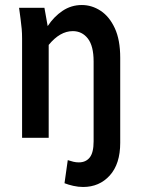

<svg xmlns="http://www.w3.org/2000/svg" viewBox="-20 -549 563 765"><path d="M56 -518H157L170 -445Q195 -483 229.5 -506Q264 -529 306 -529Q346 -529 381 -506Q416 -483 437.5 -436.5Q459 -390 459 -319V20Q459 104 417.5 150Q376 196 311 196Q292 196 272 191.5Q252 187 237 181L250 89Q262 93 272.5 95.5Q283 98 294 98Q322 98 337.5 78.5Q353 59 353 14V-304Q353 -366 330 -395.5Q307 -425 270 -425Q219 -425 174 -370V0H68V-395Q68 -416 66.5 -433.5Q65 -451 62 -473Z"/></svg>

Font: Radio Canada Condensed Medium
Style: Regular
Weight: 500
Width: 3
Designer: Charles Daoud, Etienne Aubert Bonn, Alexandre Saumier Demers, Jacques Le Bailly
Foundry: Radio-Canada
Version: Version 2.104; ttfautohint (v1.8.4.7-5d5b);gftools[0.9.28.de